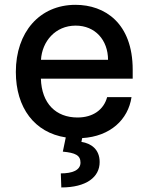

<svg xmlns="http://www.w3.org/2000/svg" viewBox="-20 -573 627 811"><path d="M436.4 -320.3H153.1C157.7 -397.7 213.4 -464.8 299.7 -464.8C382.1 -464.8 436.1 -403.8 436.4 -320.3ZM46.9 -269.2C46.9 -117.5 126.1 -12.8 257.8 7.5L245.4 67.5C297.6 72.4 320.3 82.7 320 114.3C319.6 146 285.9 159.4 236.9 159.4L239 218.8C344.1 218.8 401.3 175.4 400.9 111.2C400.9 57.5 364.7 32.7 323.9 26.3L327.1 10.3C446 3.2 521.3 -67.8 535.5 -162.6H432.5C418 -108.7 371.8 -76.7 307.5 -76.7C216.6 -76.7 155.9 -135.3 152.7 -240.8H540.5V-278.4C540.5 -475.5 422.6 -552.6 299 -552.6C147 -552.6 46.9 -436.8 46.9 -269.2Z"/></svg>

Font: Margiela Sans Medium
Style: Regular
Weight: 500
Designer: Stefan Endress, Andreas Faust
Version: Version 1.100;FEAKit 1.0